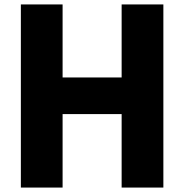

<svg xmlns="http://www.w3.org/2000/svg" viewBox="-20 -845 830 865"><path d="M262 -331H528V0H716V-825H528V-496H262V-825H74V0H262Z"/></svg>

Font: Sztylet
Style: Bd
Weight: 700
Foundry: Cannot Into Space Fonts, PlusOne Fonts
Version: Version 0.12